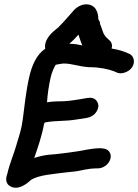

<svg xmlns="http://www.w3.org/2000/svg" viewBox="-20 -860 638 886"><path d="M115 -505C100 -440 93 -371 85 -309C80 -269 70 -237 57 -196V-195C46 -155 24 -104 14 -59C12 -51 -1 -22 22 -4C64 28 117 -24 122 -29C157 -53 230 -57 281 -64L327 -69H329C354 -74 396 -83 420 -83H426C457 -81 484 -103 490 -129C495 -152 482 -173 454 -175L444 -176H443C401 -176 364 -165 333 -161C291 -155 248 -149 207 -146H205C181 -143 162 -139 138 -131C155 -180 173 -232 184 -291C184 -292 187 -293 188 -295C240 -305 277 -299 336 -309L381 -316C417 -322 434 -352 434 -372C433 -390 420 -414 384 -408L343 -401C314 -396 293 -394 278 -393C251 -392 227 -393 197 -388C199 -424 206 -469 214 -504C219 -526 230 -550 237 -561C242 -562 245 -563 252 -564L272 -567C314 -567 342 -553 390 -550H393C437 -550 478 -542 509 -530C512 -529 529 -516 555 -525C607 -542 608 -596 578 -611C556 -622 527 -631 495 -636C499 -649 497 -664 484 -675L477 -681V-682C472 -685 461 -697 456 -710L447 -736C444 -742 440 -753 441 -756V-759C439 -762 435 -768 434 -771C433 -783 433 -830 390 -839C364 -844 338 -831 321 -813C294 -783 276 -760 252 -737V-736C244 -728 209 -707 193 -671L192 -668C189 -660 186 -648 189 -635C147 -608 126 -554 115 -505ZM300 -658C314 -670 329 -685 342 -700C347 -686 352 -668 360 -650C344 -654 324 -658 300 -658Z"/></svg>

Font: Stray Cat
Style: ExBlkObl
Weight: 1000
Version: Version 1.0